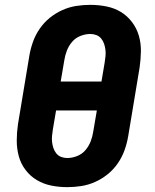

<svg xmlns="http://www.w3.org/2000/svg" viewBox="-20 -763 640 791"><path d="M257 8Q223 8 191 1.5Q159 -5 132 -21Q105 -37 85.5 -62.5Q66 -88 57.5 -119Q49 -150 49 -183.5Q49 -217 54 -251L101 -534Q106 -563 116 -591Q126 -619 143.5 -644.5Q161 -670 185 -689.5Q209 -709 237 -721.5Q265 -734 294 -738.5Q323 -743 352 -743Q386 -743 418.5 -736.5Q451 -730 477.5 -714Q504 -698 523.5 -672.5Q543 -647 552 -616Q561 -585 560.5 -551.5Q560 -518 555 -484L508 -201Q503 -172 493 -144Q483 -116 465.5 -90.5Q448 -65 424 -45.5Q400 -26 372 -13.5Q344 -1 315 3.5Q286 8 257 8ZM230 -427H398L411 -504Q413 -517 414.5 -530.5Q416 -544 414.5 -557Q413 -570 409 -582Q405 -594 397 -604Q389 -614 377 -618.5Q365 -623 352 -623Q332 -623 311.5 -615Q291 -607 277 -590.5Q263 -574 255.5 -554.5Q248 -535 245 -515ZM257 -112Q277 -112 297.5 -120Q318 -128 332 -144.5Q346 -161 353.5 -180.5Q361 -200 364 -220L379 -308H211L198 -231Q196 -218 194.5 -204.5Q193 -191 194.5 -178Q196 -165 200 -153Q204 -141 212 -131Q220 -121 232 -116.5Q244 -112 257 -112Z"/></svg>

Font: Iosevka Heavy Extended
Style: Italic
Weight: 900
Width: 7
Italic angle: -9°
Monospace: yes
Designer: Belleve Invis
Foundry: Belleve Invis
Version: Version 32.5.0; ttfautohint (v1.8.4)